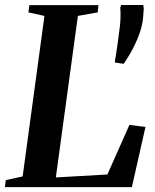

<svg xmlns="http://www.w3.org/2000/svg" viewBox="-31 -764 634 784"><path d="M-11 0 -7.5 -28.5 61.5 -43.5 150.5 -699 85 -713.5 89 -743H371L368 -713.5L287 -699L197 -39.5L407.5 -51.5L497.5 -254L563 -245.5L507.5 0ZM474 -503.5 439.5 -508.5 438 -513.5Q444.5 -551 449.5 -586.8Q454.5 -622.5 458.5 -656.5Q461 -679.5 461.2 -698.8Q461.5 -718 460 -733L464 -743.5H554Q556 -734 555.8 -726Q555.5 -718 554 -700.5Q552.5 -670 541.8 -636.8Q531 -603.5 513.8 -569.8Q496.5 -536 474 -503.5Z"/></svg>

Font: Merriweather 96pt SemiBold
Style: Italic
Weight: 600
Italic angle: -7.8°
Version: Version 2.101